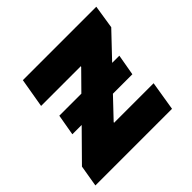

<svg xmlns="http://www.w3.org/2000/svg" viewBox="-148 -689 833 833"><g transform="rotate(-45 268.5 -272.5)"><path d="M543.3 -545.5H92.7L69.6 -410.5H313.6L312.1 -407L230.8 -324.6H95.5L78.5 -227.6H135.7L8.9 -99.1L-7.8 0H462.4L484.4 -134.9H241.5L242.9 -138.5L327.4 -227.6H446.7L463.8 -324.6H419.7L526.3 -436.8Z"/></g></svg>

Font: TID UI Extra Bold
Style: Italic
Weight: 800
Italic angle: -9.39999°
Designer: The TID Project Authors
Foundry: Bakken & Bæck
Version: Version 1.001;hotconv 1.0.109;makeotfexe 2.5.65596